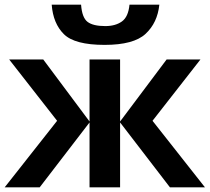

<svg xmlns="http://www.w3.org/2000/svg" viewBox="-20 -797 893 817"><path d="M833 -544 629 -283 852 0H703L491 -276V0H361V-276L149 0H0L223 -283L19 -544H164L361 -280V-544H491V-280L689 -544ZM658 -777H531Q526 -725 498.5 -705.5Q471 -686 428 -686Q376 -686 352.5 -704Q329 -722 325 -777H200Q206 -697 252 -651.5Q298 -606 425 -606Q549 -606 599.5 -653Q650 -700 658 -777Z"/></svg>

Font: Noto Sans UI
Style: Bold
Weight: 700
Designer: Monotype Design Team
Foundry: Monotype Imaging Inc.
Version: Version 1.901